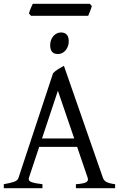

<svg xmlns="http://www.w3.org/2000/svg" viewBox="-20 -989 635 1009"><path d="M370.1 -261.2 284.2 -512.2 200.7 -261.2ZM186 -217.3 131.8 -54.2Q127 -39.1 145 -32.2Q163.1 -25.4 203.1 -21V0H0V-21Q33.2 -26.9 52.7 -33.2Q72.3 -39.6 77.1 -54.2L258.8 -604Q270 -616.2 286.6 -626.2Q303.2 -636.2 315.9 -643.1L521 -54.2Q523.4 -47.4 527.8 -42Q532.2 -36.6 539.6 -32.7Q546.9 -28.8 558.1 -25.9Q569.3 -22.9 585 -21V0H378.9V-21Q417 -23.4 431.6 -30.8Q446.3 -38.1 440.9 -54.2L385.3 -217.3ZM341.3 -772Q341.3 -758.3 336.9 -746.1Q332.5 -733.9 325 -724.9Q317.4 -715.8 307.1 -710.4Q296.9 -705.1 284.7 -705.1Q262.7 -705.1 253.2 -717.3Q243.7 -729.5 243.7 -752Q243.7 -765.6 248 -777.8Q252.4 -790 260.3 -799.1Q268.1 -808.1 278.1 -813.2Q288.1 -818.4 299.8 -818.4Q341.3 -818.4 341.3 -772ZM462.4 -957.5Q461.4 -952.1 459 -945.1Q456.5 -938 453.6 -930.9Q450.7 -923.8 448 -917Q445.3 -910.2 443.4 -905.8H143.1L132.3 -918Q133.3 -923.3 135.7 -930.2Q138.2 -937 141.1 -944.1Q144 -951.2 147 -957.8Q149.9 -964.4 152.3 -969.2H451.7Z"/></svg>

Font: Gentium Plus APac
Style: Regular
Weight: 400
Designer: J. Victor Gaultney, Annie Olsen, Iska Routamaa, Becca Hirsbrunner
Foundry: SIL International
Version: Version 5.000